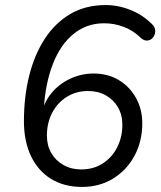

<svg xmlns="http://www.w3.org/2000/svg" viewBox="-20 -734 640 763"><path d="M306.3 8.9Q235.1 8.9 183.3 -22.8Q131.5 -54.5 103.3 -113.4Q75.1 -172.3 75.1 -252.2Q75.1 -349.3 96 -433.1Q116.9 -516.8 158 -580Q199.1 -643.1 259.7 -678.5Q320.3 -713.9 399.8 -713.9Q450 -713.9 498.6 -694.4Q547.2 -674.9 582.9 -639.2Q593.6 -629.4 596 -617.9Q598.4 -606.5 594.2 -596Q590 -585.5 581.8 -579Q573.5 -572.5 562.2 -572.9Q551 -573.2 539.3 -583.6Q510.8 -612 473 -626.7Q435.3 -641.5 393.9 -641.5Q324.9 -641.5 272.9 -599.7Q221 -557.9 190.5 -480.8Q160.1 -403.6 153.7 -297.5L151.7 -267.8H142.3Q150.9 -322.1 182.3 -361.1Q213.6 -400.2 258.5 -421Q303.4 -441.9 351.6 -441.9Q408.7 -441.9 452.2 -415.7Q495.8 -389.5 520.6 -344.5Q545.4 -299.6 545.4 -243.6Q545.4 -172.2 514.4 -114.8Q483.5 -57.5 429.3 -24.3Q375.1 8.9 306.3 8.9ZM302.3 -60.7Q351.9 -60.7 388.5 -84.5Q425.2 -108.2 445.7 -148.6Q466.2 -189 466.2 -237.9Q466.2 -277.8 448.7 -307.8Q431.3 -337.9 400.4 -355.1Q369.6 -372.3 330.2 -372.3Q281.7 -372.3 244.5 -348.5Q207.4 -324.8 186.9 -284.9Q166.4 -245 166.4 -195.1Q166.4 -155.7 184.1 -125.4Q201.9 -95.1 232.7 -77.9Q263.5 -60.7 302.3 -60.7Z"/></svg>

Font: Nunito Variable Extra Light
Style: Italic
Weight: 200
Italic angle: -9°
Designer: Vernon Adams
Foundry: Vernon Adams
Version: Version 3.602